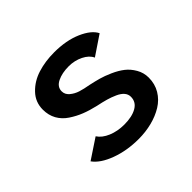

<svg xmlns="http://www.w3.org/2000/svg" viewBox="-130 -665 829 829"><g transform="rotate(-45 285.0 -250.5)"><path d="M283.5 11Q212.5 11 153 -11Q93.5 -33 68.5 -68L160.5 -129Q176 -105 209.5 -91Q243 -77 284 -77Q331.5 -77 360.2 -93.5Q389 -110 389 -142Q389 -157.5 378.5 -169.8Q368 -182 348 -191Q328 -200 307 -206Q286 -212 257 -218Q220.5 -226.5 192 -237.8Q163.5 -249 136.8 -266.8Q110 -284.5 95.2 -311Q80.5 -337.5 80.5 -371.5Q80.5 -417.5 111.8 -450.2Q143 -483 189.2 -497.5Q235.5 -512 290 -512Q363.5 -512 417.2 -488.5Q471 -465 487.5 -431.5L398.5 -371.5Q388 -395 357.8 -410Q327.5 -425 292 -425Q251 -425 222.5 -411Q194 -397 194 -370Q194 -350.5 210.2 -336.8Q226.5 -323 247.8 -316.2Q269 -309.5 300.5 -304Q326 -298.5 348.8 -292.2Q371.5 -286 401.2 -272.8Q431 -259.5 451.8 -243.2Q472.5 -227 487.2 -201.5Q502 -176 502 -146Q502 -107.5 483.8 -77Q465.5 -46.5 434.5 -27.5Q403.5 -8.5 365 1.2Q326.5 11 283.5 11Z"/></g></svg>

Font: League Mono Narrow Medium
Style: Regular
Weight: 500
Width: 3
Designer: Tyler Finck
Foundry: The League of Moveable Type / Tyler Finck
Version: Version 2.210